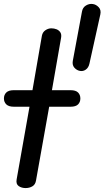

<svg xmlns="http://www.w3.org/2000/svg" viewBox="-28 -956 531 976"><path d="M102 0Q82 0 67.2 -10Q52.5 -20 56.5 -43.5L122 -413.5H42Q16.5 -413.5 4.2 -425.2Q-8 -437 -8 -455.5Q-8 -474 4 -485.8Q16 -497.5 41.5 -497.5H137L185 -774.5Q188.5 -792.5 202.8 -802.2Q217 -812 233 -812Q247.5 -812 259.8 -807Q272 -802 278.8 -791.5Q285.5 -781 282.5 -764L236 -497.5H331Q357 -497.5 368.8 -485.8Q380.5 -474 380.5 -455.5Q380.5 -437 368.8 -425.2Q357 -413.5 331 -413.5H222L155 -38Q151.5 -17.5 136.5 -8.8Q121.5 0 102 0ZM378.5 -595.5Q362 -598.5 350.2 -611.8Q338.5 -625 342 -646L388.5 -896Q392 -918 409.2 -928.2Q426.5 -938.5 444 -935.5Q460 -933.5 473.5 -919.5Q487 -905.5 482 -882.5L426.5 -632Q422 -612 408.2 -602.2Q394.5 -592.5 378.5 -595.5Z"/></svg>

Font: Edu AU VIC WA NT Pre Medium
Style: Regular
Weight: 500
Designer: Tina and Corey Anderson, Eben Sorkin, Mirko Velimirovic
Foundry: Google for Education
Version: Version 1.001